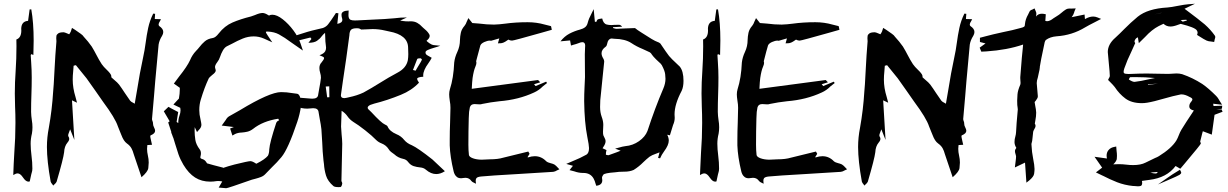

<svg xmlns="http://www.w3.org/2000/svg" viewBox="-20 -915 6554 1025"><path d="M131.8 54.7Q117.7 54.7 103 32.7Q88.4 10.7 74.2 10.7Q64.5 10.7 50.8 19.5Q52.7 -39.6 56.2 -96.7Q62.5 -178.7 62.5 -259.3Q62.5 -303.2 60.5 -346.7Q59.1 -380.9 59.1 -415.5Q59.1 -475.6 63.5 -536.1Q67.9 -601.6 67.9 -668L67.4 -704.1Q93.8 -713.4 93.8 -752.4L93.3 -761.2Q94.2 -801.3 129.9 -803.7L138.2 -864.7H143.1L147 -865.2Q159.7 -793.9 159.7 -698.2Q159.7 -660.2 158.2 -621.6L146.5 -626L144 -620.6Q145 -600.6 146.5 -581.1Q149.4 -541 149.4 -501Q149.4 -456.1 147.7 -410.2Q146 -364.3 146 -317.9Q146.5 -295.9 149.9 -273.9Q153.3 -254.4 153.3 -235.4Q153.3 -218.3 150.4 -201.7Q143.6 -174.3 143.6 -147.9Q143.6 -119.6 148.4 -81.5Q152.8 -48.8 152.8 -15.1Q152.8 -2.4 149.4 6.8L147 15.6Q140.1 44.9 138.7 53.7Q135.3 54.7 131.8 54.7Z M264.2 75.7 259.3 68.8Q252.9 62 250.5 54.7Q230.5 -56.2 230.5 -130.4Q230.5 -181.2 240.7 -232.9Q257.8 -328.6 263.7 -425.3Q266.1 -442.4 271.5 -549.8Q274.9 -619.6 280.8 -688.5L281.2 -694.8Q281.2 -698.2 280.8 -702.4Q280.3 -706.5 280.3 -711.4Q280.3 -716.3 281.2 -723.4Q282.2 -730.5 290.8 -736.6Q299.3 -742.7 319.3 -742.7Q325.7 -742.2 335.4 -737.8L349.6 -731.9V-732.4L353 -737.3Q358.4 -744.6 362.3 -759.8L364.3 -766.1Q380.9 -756.3 396 -745.1Q413.6 -733.4 420.9 -726.6L427.2 -718.8Q450.7 -693.8 469.7 -666.5Q483.4 -644 495.1 -621.1Q507.8 -596.2 522.9 -572.8Q533.7 -557.6 547.9 -544.4Q571.3 -522 573.7 -511.7Q574.7 -506.3 574.7 -502Q583.5 -493.7 591.3 -487.3Q606.4 -475.1 615.7 -463.4Q631.8 -441.4 646.5 -418.5Q660.2 -397.9 674.8 -377.4Q680.7 -370.6 690.9 -366.2L699.2 -361.3L712.4 -438Q725.6 -523.4 743.7 -606.9Q752.4 -646.5 757.6 -686.5Q762.7 -726.6 771 -765.6Q779.3 -804.7 797.9 -842.3Q799.8 -842.3 802.5 -841.8Q805.2 -841.3 808.1 -841.3Q808.1 -834 806.2 -813.5L839.4 -812.5L835.4 -804.7Q826.7 -791 826.7 -785.2Q826.7 -778.8 830.1 -775.9Q851.6 -761.7 851.6 -744.1Q851.6 -734.4 845.2 -723.6Q830.6 -700.7 826.7 -676.8Q816.9 -578.6 808.6 -480.5L802.2 -402.3Q793.9 -313 791.5 -279.8Q791.5 -274.4 794.2 -268.3Q796.9 -262.2 796.9 -256.3V-254.9Q796.9 -245.1 802.5 -234.6Q808.1 -224.1 808.1 -216.8Q808.1 -202.1 784.2 -192.4Q782.2 -191.4 782.2 -187Q782.2 -185.1 783.2 -179.4Q784.2 -173.8 786.9 -162.6Q789.6 -151.4 791.5 -142.1L766.6 -140.6Q765.1 -130.9 765.1 -120.6Q765.1 -103 769.5 -84.5Q773.9 -65.9 773.9 -46.9Q773.9 -37.1 771.7 -17.8Q769.5 1.5 735.4 31.2L693.4 -93.3Q689.5 -108.9 681.9 -123Q674.3 -137.2 657.2 -149.4Q640.1 -161.6 627.9 -194.3L621.1 -210.9Q614.7 -225.1 609.4 -240.2Q595.2 -284.2 529.8 -372.1Q502.9 -409.7 489.3 -430.2Q466.3 -463.9 441.9 -497.1Q435.5 -505.4 385.3 -566.9Q381.8 -566.9 373 -564L370.6 -533.2Q368.2 -511.2 368.2 -489.7Q368.2 -445.3 383.3 -396.5L391.1 -366.7L364.3 -379.4L377 -168L354.5 -224.6L348.6 -209Q343.8 -197.3 343.8 -192.4Q343.8 -189.9 344.7 -187.5Q349.6 -180.2 349.6 -173.8Q349.6 -164.6 339.8 -153.3Q323.7 -133.8 322.3 -102.1Q317.9 -66.4 282.2 55.2Q278.8 62.5 270.5 69.3Q267.1 72.3 264.2 75.7Z M1187.5 89.8 1177.7 88.9Q1172.4 87.9 1147.5 86.4L1166.5 53.7Q1154.3 51.3 1144 51.3Q1140.1 51.3 1136.7 51.8Q1118.7 54.7 1102.5 54.7Q1056.2 54.7 1021.5 32.7Q986.8 10.7 959 -35.6Q942.4 -63.5 932.6 -91.6Q922.9 -119.6 915 -147Q910.2 -164.1 904.8 -180.7L904.3 -180.2Q897 -201.7 893.6 -208L895 -209L877.9 -261.2L885.7 -267.6L854.5 -320.8L879.4 -344.7L894 -336.4L931.2 -316.9L929.7 -307.1Q925.8 -285.6 922.9 -264.2L931.6 -257.8Q931.6 -278.8 938 -297.4Q943.8 -312.5 943.8 -326.2Q943.8 -333 942.4 -339.4L905.8 -356.9Q921.4 -375 926.8 -379.9Q934.1 -387.2 935.1 -388.7Q939.9 -415 939.9 -438.5V-446.3Q920.4 -459.5 908.2 -468.8L935.5 -505.4Q979.5 -560.5 994.6 -593.8Q1005.9 -621.6 1026.9 -643.6Q1036.1 -652.8 1045.4 -664.6Q1057.1 -680.2 1073.2 -694.1Q1089.4 -708 1115.2 -711.9Q1130.4 -713.9 1147.5 -736.3Q1179.2 -776.9 1221.2 -794.9Q1263.2 -813 1319.8 -827.1Q1330.1 -830.1 1340.8 -834.5Q1366.2 -845.7 1381.8 -845.7Q1394 -845.7 1411.6 -834.5Q1414.1 -833.5 1416 -832Q1423.8 -836.4 1433.6 -836.4Q1458.5 -836.4 1489.5 -812Q1520.5 -787.6 1546.4 -752.7Q1572.3 -717.8 1584 -684.1L1597.2 -645Q1547.9 -678.7 1532.7 -689.9Q1501 -713.9 1469.2 -731.4Q1444.8 -744.6 1409.7 -746.6Q1399.4 -746.6 1399.4 -744.6Q1399.4 -743.2 1400.4 -739.7Q1402.8 -734.4 1433.6 -689L1389.2 -709Q1362.3 -720.7 1334.5 -720.7Q1304.2 -720.7 1275.6 -709Q1247.1 -697.3 1219.7 -682.1L1190.4 -667.5Q1178.7 -661.1 1169.4 -644.8Q1160.2 -628.4 1155 -612.1Q1149.9 -595.7 1140.1 -583.5Q1127.9 -567.4 1127.9 -557.6Q1127.9 -552.2 1130.4 -545.9Q1131.8 -542 1131.8 -538.6Q1131.8 -533.7 1127.2 -527.8Q1122.6 -522 1113.3 -515.1Q1108.4 -510.7 1102.5 -505.6Q1096.7 -500.5 1094.2 -496.1Q1071.3 -447.8 1051.8 -382.8Q1043.9 -357.4 1043.9 -326.7Q1043.9 -303.7 1050.3 -278.3Q1055.2 -255.4 1055.2 -249.5Q1055.2 -236.8 1045.9 -226.1L1031.7 -210L1019.5 -236.3L1019 -216.3Q1019 -194.3 1022.7 -168.9Q1026.4 -143.6 1046.4 -117.2Q1052.7 -108.4 1052.7 -96.2Q1052.7 -88.9 1051 -83.5Q1049.3 -78.1 1049.3 -75.2Q1049.3 -73.2 1050.8 -70.6Q1052.2 -67.9 1064 -64.5Q1075.2 -60.1 1083.5 -45.9Q1084.5 -43.9 1085.4 -43Q1110.8 -35.2 1170.9 -20L1171.4 -18.6Q1183.1 -22.5 1199.2 -27.6Q1215.3 -32.7 1231.4 -36.6Q1304.7 -54.7 1316.4 -54.7Q1327.1 -54.7 1344.7 -43Q1346.7 -41.5 1348.1 -41L1350.6 -42Q1394 -64 1410.2 -83.5Q1417 -95.7 1417.5 -118.2Q1419.9 -153.8 1454.6 -258.8Q1459.5 -269.5 1470.2 -272.5L1465.3 -281.2Q1383.3 -268.6 1330.6 -226.6Q1315.4 -215.3 1300.3 -211.9Q1285.2 -208.5 1271 -207.5Q1251 -207 1235.4 -199.7L1220.7 -191.4L1208.5 -229L1228.5 -236.8L1163.6 -244.6Q1181.6 -268.6 1185.5 -274.9Q1191.9 -287.1 1202.6 -293.9L1259.8 -326.2Q1419.9 -423.3 1480.5 -423.3Q1509.8 -423.3 1540 -418L1565.4 -414.6Q1570.8 -414.6 1576.2 -408.2Q1587.4 -392.6 1587.4 -357.9Q1587.4 -352.5 1586.9 -348.1Q1580.6 -304.7 1566.9 -264.2Q1518.1 -118.7 1482.4 -76.2Q1458.5 -47.4 1432.1 -22.5Q1414.1 -4.9 1397 13.7Q1387.2 24.4 1373.3 29.8Q1359.4 35.2 1344.2 39.1Q1333.5 41.5 1324.2 44.4Q1195.8 89.8 1187.5 89.8Z M2198.7 -537.6 2206.5 -551.3Q2232.4 -593.3 2232.4 -596.2Q2232.4 -597.2 2231.2 -599.1Q2230 -601.1 2227.8 -602.5Q2225.6 -604 2224.1 -604Q2208.5 -604 2207 -599.1Q2196.3 -573.7 2184.6 -541.5ZM1817.9 -391.1Q1823.2 -391.1 1830.1 -392.8Q1836.9 -394.5 1843.8 -396Q1886.2 -404.8 1920.4 -420.9Q1964.8 -445.3 2006.8 -471.7Q2053.2 -501 2102.5 -527.3Q2148.9 -551.8 2157.2 -593.3Q2159.7 -609.4 2159.7 -626Q2159.7 -634.3 2159.2 -642.8Q2158.7 -651.4 2158.7 -660.2Q2158.2 -728.5 2057.6 -747.1L2035.2 -752Q2002.4 -759.8 1969.2 -759.8Q1952.6 -759.8 1934.6 -758.3L1908.2 -757.3Q1907.2 -757.8 1905.3 -759Q1903.3 -760.3 1899.2 -762.2Q1895 -764.2 1884.8 -764.2Q1860.4 -764.2 1853 -754.9Q1845.7 -745.6 1845.2 -726.6Q1829.1 -602.5 1810.5 -481.9Q1799.8 -411.1 1799.8 -406.2Q1799.8 -391.1 1817.9 -391.1ZM1726.6 -395.5 1738.3 -396 1737.8 -454.1 1718.8 -453.1ZM1787.6 84Q1767.6 84 1760.3 78.6Q1729.5 52.2 1720.5 22.2Q1711.4 -7.8 1709.5 -39.1Q1708.5 -48.8 1707 -58.1Q1701.7 -106.4 1700.2 -154.8Q1698.7 -189.9 1695.8 -225.1Q1692.9 -251 1687.5 -276.9Q1683.6 -296.4 1680.7 -316.4Q1678.7 -337.4 1651.9 -337.4Q1646.5 -337.4 1639.6 -336.4Q1629.4 -335 1619.6 -335Q1606.4 -335 1590.6 -337.9Q1574.7 -340.8 1566.4 -360.8Q1564.5 -364.7 1548.6 -369.1Q1532.7 -373.5 1517.6 -384.8L1510.3 -389.2Q1510.3 -389.6 1510.7 -389.6Q1513.2 -393.6 1516.1 -397Q1592.3 -393.1 1637.7 -388.7L1647.5 -388.2Q1677.2 -388.2 1678.7 -410.2Q1681.2 -428.2 1685.1 -446.8Q1690.4 -473.1 1693.4 -499.5Q1693.4 -513.2 1689.2 -526.4Q1685.1 -539.6 1685.1 -551.8Q1685.1 -570.3 1696.8 -582Q1710 -598.1 1710 -604.5Q1710 -605 1709 -608.2Q1708 -611.3 1685.5 -620.1Q1709 -628.4 1716.3 -641.6Q1720.7 -649.9 1720.7 -660.2Q1720.7 -665.5 1719.7 -670.9Q1716.3 -693.4 1716.3 -717.3L1715.3 -739.7Q1705.1 -731.4 1697.3 -721.2Q1687.5 -707.5 1672.1 -697Q1656.7 -686.5 1626.5 -686.5L1642.6 -707L1637.2 -714.8L1570.3 -698.2Q1562 -701.2 1522.9 -713.4Q1541.5 -719.2 1558.1 -725.1Q1630.4 -749 1665 -756.3Q1685.1 -760.3 1704.1 -765.6Q1722.2 -772.5 1731.9 -785.6Q1748 -806.6 1762.2 -828.6Q1767.6 -837.4 1773.4 -845.7L1786.6 -844.2L1780.8 -787.6Q1807.6 -792.5 1807.6 -809.1Q1807.6 -813.5 1805.4 -820.3Q1803.2 -827.1 1803.2 -836.9Q1803.2 -857.4 1841.3 -858.9Q1840.3 -850.1 1840.3 -834.5Q1840.3 -814.9 1850.6 -809.6Q1858.4 -805.7 1874.5 -805.7L1889.6 -806.2Q1931.6 -809.1 1974.1 -810.5Q2031.7 -812.5 2084.5 -817.4Q2116.7 -821.8 2152.3 -821.8L2116.2 -805.2Q2125 -804.2 2132.3 -802.7Q2144 -800.8 2160.6 -800.8L2171.9 -801.3Q2192.9 -801.3 2207.8 -792.7Q2222.7 -784.2 2233.9 -771.5Q2237.3 -768.6 2240.5 -765.4Q2243.7 -762.2 2248 -758.8Q2264.2 -745.6 2272 -731Q2273.9 -727.1 2273.9 -723.1Q2273.9 -710.9 2257.3 -697.8Q2257.3 -696.3 2261.5 -692.6Q2265.6 -689 2272.2 -684.3Q2278.8 -679.7 2285.4 -676.8Q2292 -673.8 2308.1 -672.9Q2317.4 -672.4 2330.6 -670.9Q2315.4 -665 2297.9 -660.2Q2277.3 -654.3 2263.2 -647.9Q2251.5 -642.6 2251.5 -635.3Q2251.5 -633.3 2252.9 -627.7Q2254.4 -622.1 2284.7 -606.4Q2277.3 -591.8 2267.1 -577.6Q2239.3 -539.6 2239.3 -512.7L2239.7 -505.4Q2207 -503.4 2207 -494.1Q2207 -487.8 2216.8 -473.6Q2177.7 -432.1 2119.6 -408.7Q2047.9 -379.4 1977.5 -361.8Q1969.2 -359.4 1957 -355Q1942.9 -348.1 1942.9 -340.3Q1942.9 -336.9 1945.3 -333Q1951.2 -328.1 1962.9 -315.9Q2016.1 -258.3 2034.7 -250.5Q2045.9 -246.1 2049.3 -239.7Q2059.6 -214.4 2096.2 -198.7Q2121.1 -189 2138.2 -167.5Q2152.8 -149.9 2178.7 -139.6Q2210.9 -125 2288.6 -63.5L2355 -1Q2331.5 14.2 2308.6 14.2Q2280.8 14.2 2253.9 -8.8Q2242.2 -19.5 2223.4 -21.2Q2204.6 -22.9 2188 -28.3Q2171.4 -33.7 2158.7 -50.3Q2149.4 -63.5 2132.3 -66.9Q2104.5 -72.8 2085 -91.3Q2076.7 -97.7 2068.4 -103.5Q2060.1 -109.4 2054.2 -119.6Q2041.5 -139.6 2017.1 -149.4Q2001 -155.3 1988.3 -167.5Q1966.8 -189.9 1929.2 -219.5Q1891.6 -249 1866.2 -264.2Q1847.2 -276.4 1835.2 -293.9Q1823.2 -311.5 1803.7 -323.7L1800.8 -239.7Q1801.8 -218.8 1803.7 -197.3Q1806.6 -172.4 1807.1 -147.5Q1806.6 -97.2 1802.7 51.3Q1803.2 54.2 1805.2 57.4Q1807.1 60.5 1807.1 64.5Q1804.2 81.5 1797.9 83.5Q1793 84 1787.6 84Z M2521 65.9 2509.3 60.1Q2501.5 57.1 2496.6 51.3Q2484.9 34.2 2464.4 34.2Q2458.5 34.2 2452.4 35.4Q2446.3 36.6 2441.9 36.6Q2428.2 36.6 2419.9 30.3Q2411.6 23.9 2407.5 15.6Q2403.3 7.3 2401.9 0.5Q2382.8 -78.6 2380.9 -138.7V-168.9Q2380.9 -214.8 2382.8 -260.3Q2384.3 -299.3 2384.8 -339.4Q2384.8 -357.9 2381.3 -376Q2377.9 -398.9 2377.9 -411.1Q2377.9 -425.3 2381.8 -438.5Q2401.4 -499 2404.8 -581.1Q2408.2 -609.9 2421.4 -637.7Q2435.5 -668 2435.5 -701.2Q2436 -720.7 2440.2 -740Q2444.3 -759.3 2460 -777.3Q2467.3 -786.1 2471.7 -799.3L2480.5 -818.4L2501.5 -792L2538.6 -789.1Q2578.6 -783.7 2617.7 -783.7Q2647 -784.7 2675.8 -788.6Q2731.9 -796.4 2796.9 -796.4Q2844.2 -796.4 2888.7 -783.7L2919.9 -775.9Q2921.9 -775.4 2922.1 -773.7Q2922.4 -772 2923.3 -768.1L2925.8 -755.9L2874 -741.2Q2722.2 -698.2 2713.4 -698.2Q2703.6 -698.2 2693.8 -703.6L2687.5 -699.2Q2667 -684.1 2651.9 -684.1H2649.4L2638.2 -683.6L2645.5 -710L2601.6 -697.3Q2599.6 -698.2 2595.2 -698.2Q2582.5 -698.2 2565.7 -690.7Q2548.8 -683.1 2544.4 -672.4Q2534.7 -639.2 2526.4 -605.5L2522 -588.4Q2522 -585.9 2522.7 -583.7Q2523.4 -581.5 2523.4 -579.6Q2523.4 -571.3 2517.6 -558.1Q2508.8 -538.1 2502.9 -498.5Q2500.5 -481 2498.5 -440.9L2852.5 -487.8L2864.3 -475.6L2831.1 -465.3L2839.4 -455.6L2895.5 -479L2900.4 -471.7L2891.6 -464.8Q2883.8 -459.5 2877.4 -453.6Q2857.4 -433.1 2831.5 -421.4Q2749 -382.8 2646 -374.5Q2599.6 -369.6 2553.2 -359.9L2551.8 -359.4Q2548.8 -357.9 2540 -357.9Q2533.7 -357.9 2526.9 -358.6Q2520 -359.4 2513.7 -359.4Q2493.2 -359.4 2488.3 -341.8Q2482.9 -317.9 2482.9 -293L2482.4 -282.2Q2480.5 -213.9 2480.5 -142.1Q2480.5 -112.8 2483.4 -87.4Q2485.4 -77.1 2504.4 -70.1Q2523.4 -63 2550.3 -62.5L2563 -63Q2579.1 -64.5 2595.7 -64.5Q2637.7 -64.5 2666.5 -73.2L2800.3 -106L2807.1 -93.8L2796.4 -76.2L2796.9 -75.7Q2797.9 -75.7 2798.8 -74.7Q2818.4 -81.1 2835 -81.1Q2870.1 -81.1 2896 -54.2Q2903.8 -47.4 2918.9 -43.9Q2929.7 -41.5 2939 -37.1Q2949.2 -30.3 2956.5 -21.5L2966.3 -11.2L2953.6 -5.4Q2943.8 1 2933.1 2.4Q2836.9 8.8 2742.7 14.2Q2596.2 22.5 2547.9 27.3Q2528.8 29.3 2523.4 36.1Q2519.5 41 2519.5 50.8Q2519.5 55.7 2521 65.9Z M3163.1 76.7 3159.2 64.9Q3155.8 51.3 3149.4 39.1Q3132.8 8.3 3094.7 8.3H3092.3Q3069.3 8.3 3044.9 -0.5Q3033.2 -3.9 3020.5 -6.8Q3030.8 -19 3038.6 -29.8Q3020.5 -34.7 3002.9 -40Q3020.5 -47.9 3037.1 -54.7Q3077.6 -70.8 3111.3 -89.8Q3124.5 -98.6 3124.5 -124.5Q3124.5 -139.2 3115.2 -185.1Q3100.1 -261.2 3098.6 -375Q3098.6 -412.6 3100.6 -450.7L3103 -503.4Q3103 -534.7 3102.5 -565.2Q3102.1 -595.7 3102.1 -625.5Q3102.1 -644.5 3103.5 -663.1L3104 -670.9Q3104 -689.9 3088.9 -689.9Q3080.6 -689.9 3067.4 -684.1Q3056.2 -679.7 3042.5 -676.3L3028.3 -671.9Q3024.9 -689 3023.4 -699.2L2972.2 -694.3Q2993.2 -721.2 3019.5 -735.1Q3045.9 -749 3075.2 -756.8Q3092.3 -761.2 3103 -769.3Q3113.8 -777.3 3117.7 -793.9Q3123.5 -816.4 3137.2 -841.3L3149.4 -866.2L3155.8 -798.8L3163.6 -798.3L3165.5 -803.2Q3168 -810.1 3172.4 -812Q3176.8 -814 3194.8 -816.4Q3200.7 -789.1 3218.8 -784.2Q3230.5 -781.2 3243.7 -781.2Q3251.5 -781.2 3259.8 -782.2L3284.2 -782.7Q3293 -782.7 3301.3 -772.5L3253.4 -770L3252.4 -765.6Q3265.6 -761.2 3271 -761.2Q3293.9 -761.7 3316.9 -763.2L3368.2 -765.1Q3370.1 -765.1 3372.1 -763.7Q3379.4 -756.8 3404.3 -741.2Q3471.2 -697.3 3488.3 -691.9Q3499 -688.5 3505.4 -682.6Q3539.1 -632.3 3551.8 -616.2Q3567.9 -597.7 3586.4 -581.1Q3598.1 -570.3 3608.9 -559.6Q3628.9 -535.2 3628.9 -483.4Q3628.9 -451.2 3619.1 -430.2Q3581.1 -358.4 3581.1 -304.2Q3581.1 -294.9 3582 -286.1Q3582 -267.1 3573.2 -247.6Q3564 -219.7 3556.2 -192.4L3555.2 -192.9Q3546.4 -194.3 3542 -195.8Q3550.3 -179.2 3550.3 -164.6Q3550.3 -140.1 3524.9 -106.4Q3511.7 -88.4 3503.9 -69.8Q3502 -69.8 3493.2 -71.8Q3494.6 -76.2 3501 -101.6Q3490.2 -97.2 3480.5 -93.8Q3460.9 -87.4 3447.3 -78.1Q3430.2 -64.5 3414.6 -49.3Q3391.1 -25.4 3362.8 -7.8Q3341.8 1.5 3313.5 1.5H3310.5Q3297.4 1.5 3284.7 2.4L3263.2 4.9Q3207.5 8.8 3200.7 17.8Q3193.8 26.9 3193.8 35.2L3194.3 38.1Q3195.3 43 3195.3 47.4Q3195.3 73.2 3163.1 76.7ZM3229 -86.4Q3250 -93.3 3273.4 -102.5Q3282.7 -106.4 3293.5 -110.4L3263.7 -121.6Q3274.4 -124 3284.2 -127Q3302.7 -132.8 3318.4 -134.8Q3358.4 -138.2 3391.4 -161.4Q3424.3 -184.6 3436.5 -215.8Q3476.6 -338.4 3521 -441.9Q3532.7 -469.2 3532.7 -494.6Q3532.7 -500.5 3531 -518.6Q3529.3 -536.6 3513.2 -566.9Q3507.8 -575.7 3498.5 -583L3481.9 -598.6Q3466.3 -614.3 3460.4 -623Q3456.1 -631.3 3449.2 -635.7Q3430.7 -645 3411.1 -653.3Q3378.4 -666.5 3350.6 -685.1Q3317.4 -707 3259.8 -708L3244.6 -709.5Q3240.2 -709.5 3234.9 -706.1Q3225.1 -699.7 3222.4 -685.1Q3219.7 -670.4 3213.9 -666Q3191.4 -649.9 3191.4 -630.9Q3191.4 -617.2 3200.7 -602.5Q3205.6 -594.7 3205.6 -586.4Q3205.6 -580.6 3197.3 -505.4Q3192.4 -459.5 3188 -413.1Q3183.6 -383.3 3183.6 -344.2Q3183.6 -314.9 3192.1 -291.7Q3200.7 -268.6 3200.7 -248.5Q3200.7 -239.7 3200 -230.7Q3199.2 -221.7 3199.2 -213.4Q3199.2 -209 3199.5 -200.9Q3199.7 -192.9 3205.6 -183.1Q3212.9 -170.9 3212.9 -160.6Q3212.9 -147.9 3200.7 -129.9L3196.8 -123.5L3217.8 -113.8Q3214.4 -102.1 3214.4 -89.8Q3214.8 -88.9 3217.8 -87.9Q3222.2 -86.4 3226.6 -86.4Z M3797.9 54.7Q3783.7 54.7 3769 32.7Q3754.4 10.7 3740.2 10.7Q3730.5 10.7 3716.8 19.5Q3718.8 -39.6 3722.2 -96.7Q3728.5 -178.7 3728.5 -259.3Q3728.5 -303.2 3726.6 -346.7Q3725.1 -380.9 3725.1 -415.5Q3725.1 -475.6 3729.5 -536.1Q3733.9 -601.6 3733.9 -668L3733.4 -704.1Q3759.8 -713.4 3759.8 -752.4L3759.3 -761.2Q3760.3 -801.3 3795.9 -803.7L3804.2 -864.7H3809.1L3813 -865.2Q3825.7 -793.9 3825.7 -698.2Q3825.7 -660.2 3824.2 -621.6L3812.5 -626L3810.1 -620.6Q3811 -600.6 3812.5 -581.1Q3815.4 -541 3815.4 -501Q3815.4 -456.1 3813.7 -410.2Q3812 -364.3 3812 -317.9Q3812.5 -295.9 3815.9 -273.9Q3819.3 -254.4 3819.3 -235.4Q3819.3 -218.3 3816.4 -201.7Q3809.6 -174.3 3809.6 -147.9Q3809.6 -119.6 3814.5 -81.5Q3818.8 -48.8 3818.8 -15.1Q3818.8 -2.4 3815.4 6.8L3813 15.6Q3806.2 44.9 3804.7 53.7Q3801.3 54.7 3797.9 54.7Z M4056.6 65.9 4044.9 60.1Q4037.1 57.1 4032.2 51.3Q4020.5 34.2 4000 34.2Q3994.1 34.2 3988 35.4Q3981.9 36.6 3977.5 36.6Q3963.9 36.6 3955.6 30.3Q3947.3 23.9 3943.1 15.6Q3939 7.3 3937.5 0.5Q3918.5 -78.6 3916.5 -138.7V-168.9Q3916.5 -214.8 3918.5 -260.3Q3919.9 -299.3 3920.4 -339.4Q3920.4 -357.9 3917 -376Q3913.6 -398.9 3913.6 -411.1Q3913.6 -425.3 3917.5 -438.5Q3937 -499 3940.4 -581.1Q3943.8 -609.9 3957 -637.7Q3971.2 -668 3971.2 -701.2Q3971.7 -720.7 3975.8 -740Q3980 -759.3 3995.6 -777.3Q4002.9 -786.1 4007.3 -799.3L4016.1 -818.4L4037.1 -792L4074.2 -789.1Q4114.3 -783.7 4153.3 -783.7Q4182.6 -784.7 4211.4 -788.6Q4267.6 -796.4 4332.5 -796.4Q4379.9 -796.4 4424.3 -783.7L4455.6 -775.9Q4457.5 -775.4 4457.8 -773.7Q4458 -772 4459 -768.1L4461.4 -755.9L4409.7 -741.2Q4257.8 -698.2 4249 -698.2Q4239.3 -698.2 4229.5 -703.6L4223.1 -699.2Q4202.6 -684.1 4187.5 -684.1H4185.1L4173.8 -683.6L4181.2 -710L4137.2 -697.3Q4135.3 -698.2 4130.9 -698.2Q4118.2 -698.2 4101.3 -690.7Q4084.5 -683.1 4080.1 -672.4Q4070.3 -639.2 4062 -605.5L4057.6 -588.4Q4057.6 -585.9 4058.3 -583.7Q4059.1 -581.5 4059.1 -579.6Q4059.1 -571.3 4053.2 -558.1Q4044.4 -538.1 4038.6 -498.5Q4036.1 -481 4034.2 -440.9L4388.2 -487.8L4399.9 -475.6L4366.7 -465.3L4375 -455.6L4431.2 -479L4436 -471.7L4427.2 -464.8Q4419.4 -459.5 4413.1 -453.6Q4393.1 -433.1 4367.2 -421.4Q4284.7 -382.8 4181.6 -374.5Q4135.3 -369.6 4088.9 -359.9L4087.4 -359.4Q4084.5 -357.9 4075.7 -357.9Q4069.3 -357.9 4062.5 -358.6Q4055.7 -359.4 4049.3 -359.4Q4028.8 -359.4 4023.9 -341.8Q4018.6 -317.9 4018.6 -293L4018.1 -282.2Q4016.1 -213.9 4016.1 -142.1Q4016.1 -112.8 4019 -87.4Q4021 -77.1 4040 -70.1Q4059.1 -63 4085.9 -62.5L4098.6 -63Q4114.7 -64.5 4131.3 -64.5Q4173.3 -64.5 4202.1 -73.2L4335.9 -106L4342.8 -93.8L4332 -76.2L4332.5 -75.7Q4333.5 -75.7 4334.5 -74.7Q4354 -81.1 4370.6 -81.1Q4405.8 -81.1 4431.6 -54.2Q4439.5 -47.4 4454.6 -43.9Q4465.3 -41.5 4474.6 -37.1Q4484.9 -30.3 4492.2 -21.5L4502 -11.2L4489.3 -5.4Q4479.5 1 4468.8 2.4Q4372.6 8.8 4278.3 14.2Q4131.8 22.5 4083.5 27.3Q4064.5 29.3 4059.1 36.1Q4055.2 41 4055.2 50.8Q4055.2 55.7 4056.6 65.9Z M4594.7 75.7 4589.8 68.8Q4583.5 62 4581.1 54.7Q4561 -56.2 4561 -130.4Q4561 -181.2 4571.3 -232.9Q4588.4 -328.6 4594.2 -425.3Q4596.7 -442.4 4602.1 -549.8Q4605.5 -619.6 4611.3 -688.5L4611.8 -694.8Q4611.8 -698.2 4611.3 -702.4Q4610.8 -706.5 4610.8 -711.4Q4610.8 -716.3 4611.8 -723.4Q4612.8 -730.5 4621.3 -736.6Q4629.9 -742.7 4649.9 -742.7Q4656.2 -742.2 4666 -737.8L4680.2 -731.9V-732.4L4683.6 -737.3Q4689 -744.6 4692.9 -759.8L4694.8 -766.1Q4711.4 -756.3 4726.6 -745.1Q4744.1 -733.4 4751.5 -726.6L4757.8 -718.8Q4781.2 -693.8 4800.3 -666.5Q4814 -644 4825.7 -621.1Q4838.4 -596.2 4853.5 -572.8Q4864.3 -557.6 4878.4 -544.4Q4901.9 -522 4904.3 -511.7Q4905.3 -506.3 4905.3 -502Q4914.1 -493.7 4921.9 -487.3Q4937 -475.1 4946.3 -463.4Q4962.4 -441.4 4977.1 -418.5Q4990.7 -397.9 5005.4 -377.4Q5011.2 -370.6 5021.5 -366.2L5029.8 -361.3L5043 -438Q5056.2 -523.4 5074.2 -606.9Q5083 -646.5 5088.1 -686.5Q5093.3 -726.6 5101.6 -765.6Q5109.9 -804.7 5128.4 -842.3Q5130.4 -842.3 5133.1 -841.8Q5135.7 -841.3 5138.7 -841.3Q5138.7 -834 5136.7 -813.5L5169.9 -812.5L5166 -804.7Q5157.2 -791 5157.2 -785.2Q5157.2 -778.8 5160.6 -775.9Q5182.1 -761.7 5182.1 -744.1Q5182.1 -734.4 5175.8 -723.6Q5161.1 -700.7 5157.2 -676.8Q5147.5 -578.6 5139.2 -480.5L5132.8 -402.3Q5124.5 -313 5122.1 -279.8Q5122.1 -274.4 5124.8 -268.3Q5127.4 -262.2 5127.4 -256.3V-254.9Q5127.4 -245.1 5133.1 -234.6Q5138.7 -224.1 5138.7 -216.8Q5138.7 -202.1 5114.7 -192.4Q5112.8 -191.4 5112.8 -187Q5112.8 -185.1 5113.8 -179.4Q5114.7 -173.8 5117.4 -162.6Q5120.1 -151.4 5122.1 -142.1L5097.2 -140.6Q5095.7 -130.9 5095.7 -120.6Q5095.7 -103 5100.1 -84.5Q5104.5 -65.9 5104.5 -46.9Q5104.5 -37.1 5102.3 -17.8Q5100.1 1.5 5065.9 31.2L5023.9 -93.3Q5020 -108.9 5012.5 -123Q5004.9 -137.2 4987.8 -149.4Q4970.7 -161.6 4958.5 -194.3L4951.7 -210.9Q4945.3 -225.1 4939.9 -240.2Q4925.8 -284.2 4860.4 -372.1Q4833.5 -409.7 4819.8 -430.2Q4796.9 -463.9 4772.5 -497.1Q4766.1 -505.4 4715.8 -566.9Q4712.4 -566.9 4703.6 -564L4701.2 -533.2Q4698.7 -511.2 4698.7 -489.7Q4698.7 -445.3 4713.9 -396.5L4721.7 -366.7L4694.8 -379.4L4707.5 -168L4685.1 -224.6L4679.2 -209Q4674.3 -197.3 4674.3 -192.4Q4674.3 -189.9 4675.3 -187.5Q4680.2 -180.2 4680.2 -173.8Q4680.2 -164.6 4670.4 -153.3Q4654.3 -133.8 4652.8 -102.1Q4648.4 -66.4 4612.8 55.2Q4609.4 62.5 4601.1 69.3Q4597.7 72.3 4594.7 75.7Z M5459.5 60.1 5452.1 -46.9 5397.9 -21Q5400.9 -48.8 5402.3 -56.2Q5404.3 -70.3 5404.3 -81.1Q5403.8 -85.4 5401.9 -90.8Q5398.4 -100.6 5398.4 -107.9Q5398.4 -116.7 5405.8 -125.5Q5396 -141.1 5396 -156.7Q5396 -171.9 5400.4 -186Q5403.8 -198.2 5404.3 -209.5Q5405.8 -248 5413.6 -331.1Q5413.6 -335.4 5412.6 -340.3V-340.8Q5410.2 -349.6 5410.2 -377.4Q5410.2 -390.1 5411.9 -411.4Q5413.6 -432.6 5426.8 -462.9Q5428.2 -467.3 5428.2 -473.6Q5428.2 -478.5 5427.5 -484.6Q5426.8 -490.7 5426.8 -497.1V-503.4Q5437 -635.7 5439.9 -654.8L5441.9 -677.2Q5356.4 -647.9 5246.1 -640.6L5218.8 -639.2L5210 -660.6L5241.2 -683.1L5211.4 -690.9V-713.4L5241.2 -721.2Q5276.9 -731 5337.4 -744.1Q5383.3 -752.9 5428.7 -765.6Q5442.9 -769 5447.3 -772.5Q5451.7 -775.9 5451.7 -785.6Q5454.1 -812.5 5468.3 -836.9Q5472.2 -845.2 5476.1 -853Q5480 -860.8 5489.7 -863.3L5502.9 -870.1L5508.8 -856.4Q5512.7 -848.6 5512.7 -841.8L5511.2 -826.7Q5521.5 -841.8 5542.5 -841.8Q5549.3 -841.8 5563 -838.9L5560.5 -803.2Q5565.4 -801.8 5569.8 -801.8Q5584.5 -801.8 5604 -817.4Q5612.3 -823.2 5621.6 -828.6Q5634.3 -835.9 5646.2 -846.4Q5658.2 -856.9 5671.4 -865.2Q5678.7 -869.6 5691.9 -869.6L5697.3 -869.1Q5706.5 -869.1 5722.7 -870.1L5716.3 -855L5713.9 -847.2Q5710.9 -836.9 5703.6 -826.7L5700.7 -823.2L5770 -837.4L5772 -813Q5795.4 -826.7 5815.9 -826.7Q5827.1 -826.7 5837.9 -822.3L5858.4 -814L5817.9 -793Q5794.9 -781.7 5772.5 -768.6Q5703.1 -726.6 5620.6 -721.2Q5585.9 -718.3 5563.5 -701.7Q5559.6 -698.2 5557.1 -689.5L5550.8 -659.2Q5535.6 -588.9 5533.2 -570.3Q5531.2 -560.5 5531.2 -559.1V-556.2Q5531.2 -547.4 5524.9 -522L5520.5 -501.5Q5514.6 -483.9 5514.6 -471.2Q5515.6 -453.6 5517.6 -436.3Q5519.5 -418.9 5520.5 -401.4Q5520.5 -395.5 5518.1 -390.9Q5515.6 -386.2 5513.2 -383.1Q5510.7 -379.9 5509.8 -377.9Q5507.3 -374.5 5504.9 -372.1L5503.4 -370.1Q5504.4 -359.9 5506.8 -349.6Q5510.7 -332.5 5511.7 -314Q5511.7 -293.9 5507.3 -272L5504.4 -254.9Q5508.3 -249.5 5508.3 -243.7Q5508.3 -234.9 5501 -224.1Q5497.1 -217.3 5495.6 -211.4Q5494.6 -207.5 5492.2 -179.2Q5491.2 -162.1 5486.3 -146.5L5487.3 -133.3Q5488.3 -105.5 5495.1 -70.3Q5502.9 -31.2 5502.9 -12.7Q5502.9 -2.9 5500.7 12.7Q5498.5 28.3 5474.6 48.3Z M6293.9 -799.3 6316.9 -805.7 6313 -809.6 6283.2 -808.1ZM6150.9 11.2Q6157.2 10.3 6161.1 2.9L6121.1 6.3Q6138.2 11.2 6147.9 11.2ZM6108.4 -462.4 6162.1 -468.3 6108.4 -465.3ZM6037.6 -478Q6069.3 -481.4 6119.6 -493.2L6146 -498.5Q6094.7 -503.4 6039.1 -503.4L6012.7 -502.9Q6008.8 -497.6 6006.3 -490.7Q6025.4 -478 6036.1 -478ZM6141.6 -837.9 6180.2 -846.2V-846.7ZM6054.7 79.6Q6046.9 79.6 6034.7 78.1H6029.8Q5982.9 73.2 5943.8 57.9Q5904.8 42.5 5867.2 22.9H5866.7Q5849.1 13.7 5830.6 5.4L5863.8 -20L5823.2 -78.1L5889.6 -68.8Q5887.7 -77.1 5887.7 -84.5Q5887.7 -101.1 5897.5 -113.3Q5909.2 -127.9 5931.6 -131.3L5939 -132.8L5940.9 -109.4Q5942.9 -96.2 5942.9 -83Q5942.9 -74.2 5941.9 -65.4Q5939 -53.7 5926.8 -41H5926.3L5923.3 -37.6Q5938 -38.6 5951.7 -38.6Q5973.1 -38.6 5992.4 -36.1Q6011.7 -33.7 6029.3 -33.7Q6070.3 -33.7 6095.7 -46.9L6111.8 -54.7Q6132.3 -65.4 6146 -71.3Q6157.7 -75.7 6167 -81.5Q6233.4 -122.6 6259.8 -164.6Q6267.6 -178.2 6273.2 -193.4Q6278.8 -208.5 6287.1 -222.7Q6308.1 -257.3 6353.5 -325.2Q6329.1 -330.1 6329.1 -347.7Q6329.1 -360.8 6339.4 -372.1Q6345.7 -379.9 6345.7 -384.3Q6345.7 -391.1 6330.6 -397.5Q6306.2 -411.1 6288.1 -411.1H6284.2Q6240.7 -402.3 6199.2 -390.1Q6137.7 -372.1 6104 -366.7Q6088.9 -364.3 6076.2 -364.3Q6021.5 -364.3 5988.3 -388.9Q5955.1 -413.6 5931.2 -450.2Q5921.9 -461.9 5909.7 -473.9Q5897.5 -485.8 5895.5 -488.3L5899.4 -496.6Q5904.8 -504.4 5904.8 -509.3Q5904.8 -524.4 5899.4 -578.1Q5894 -631.8 5894 -637.2Q5894 -678.7 5934.1 -713.4Q5958.5 -735.8 5981.4 -759.3Q6015.1 -793.5 6053.7 -825.7Q6107.4 -869.1 6212.4 -875Q6232.4 -876.5 6268.1 -883.8Q6283.2 -886.7 6299.6 -889.4Q6315.9 -892.1 6359.4 -895L6303.7 -868.2L6329.1 -849.1Q6370.6 -818.4 6411.6 -784.7Q6442.9 -756.8 6465.3 -725.1Q6467.8 -721.2 6467.8 -717.3Q6467.8 -713.4 6464.8 -705.1Q6463.4 -700.7 6461.9 -690.9Q6454.1 -692.4 6444.8 -693.4Q6432.6 -693.8 6421.9 -698.2Q6404.8 -706.5 6388.7 -717.3L6370.6 -728.5Q6373.5 -736.8 6373.5 -740.7Q6373.5 -746.6 6369.1 -752.9Q6359.9 -768.6 6283.2 -787.6L6270.5 -783.2Q6245.1 -773.4 6228.5 -773.4Q6207 -773.4 6191.4 -788.1Q6183.1 -784.7 6166 -775.9Q6128.9 -756.8 6093.3 -717.8Q6081.1 -705.1 6059.6 -684.6L6054.7 -715.8Q6044.4 -711.9 6039.6 -702.6Q6036.6 -697.3 6036.6 -693.4Q6036.6 -689.9 6040.5 -685.1Q6036.6 -675.8 6020 -639.6Q5997.6 -594.2 5982.4 -550.3Q5978.5 -538.6 5978.5 -531.7Q5978.5 -526.4 5981 -524.4Q5986.3 -520 6004.9 -520L6021 -520.5Q6062.5 -522.5 6103 -522.5Q6129.9 -522.5 6156.7 -521.5Q6186.5 -520.5 6217.3 -520.5Q6228.5 -520.5 6239.5 -521.7Q6250.5 -522.9 6260.7 -522.9Q6276.4 -522.9 6291 -519Q6347.7 -499.5 6398.4 -466.8Q6431.2 -444.3 6473.1 -402.3Q6481.4 -394 6488.3 -381.3V-380.9Q6492.2 -373.5 6503.9 -356L6456.5 -361.3L6458.5 -349.1L6504.9 -350.6L6503.4 -335L6473.1 -328.6L6501 -331.5L6506.8 -318.4L6463.9 -302.2L6449.2 -196.3L6401.4 -214.4L6398.4 -204.1Q6392.1 -181.2 6387.2 -159.2Q6387.2 -157.7 6388.9 -154.8Q6390.6 -151.9 6390.6 -148.4Q6390.6 -144 6306.2 -43.9Q6295.4 -31.7 6285.2 -19L6280.8 -14.2L6255.9 -28.8Q6209 34.2 6115.2 45.4Q6098.6 48.3 6076.2 50.8Q6077.6 56.6 6077.6 61.5Q6077.6 65.9 6075.7 71.8Q6073.7 79.6 6054.7 79.6ZM6161.6 69.8 6216.3 31.7Q6237.3 16.6 6261.7 2L6279.3 -8.8Q6285.6 2.4 6286.1 6.8Q6286.1 11.7 6277.3 18.1Q6271 22 6256.3 28.6Q6241.7 35.2 6214.8 46.9Q6188 58.6 6161.6 69.8Z"/></svg>

Font: Unutterable
Style: Regular
Weight: 400
Designer: GGBotNet
Foundry: f0n7.com
Version: 1.00